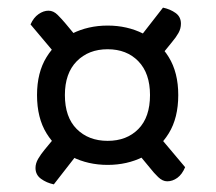

<svg xmlns="http://www.w3.org/2000/svg" viewBox="-20 -547 565 503"><path d="M145 -382 206 -420 152 -485Q142 -497 131 -508Q120 -519 107 -519Q94 -519 81 -510Q68 -501 60 -483ZM373 -298Q373 -240 342.5 -209Q312 -178 262 -178Q212 -178 181 -209Q150 -240 150 -298Q150 -355 181 -386.5Q212 -418 262 -418Q312 -418 342.5 -386.5Q373 -355 373 -298ZM326 -423 378 -372 430 -436Q441 -449 447.5 -460.5Q454 -472 454 -485Q454 -503 440 -513Q426 -523 407 -527ZM447 -298Q447 -357 422 -397.5Q397 -438 355 -459Q313 -480 262 -480Q211 -480 169 -459Q127 -438 102 -397.5Q77 -357 77 -298Q77 -238 102 -197.5Q127 -157 169 -136Q211 -115 262 -115Q313 -115 355 -136Q397 -157 422 -197.5Q447 -238 447 -298ZM380 -210 320 -171 373 -107Q383 -94 394.5 -83Q406 -72 418 -72Q432 -72 444.5 -81Q457 -90 465 -109ZM202 -168 150 -219 97 -155Q87 -143 80 -131Q73 -119 73 -107Q73 -89 87.5 -78.5Q102 -68 121 -64Z"/></svg>

Font: Baloo Bhaina 2
Style: Regular
Weight: 400
Designer: Yesha Goshar, Manish Minz, Shuchita Grover and Ek Type
Foundry: Ek Type
Version: Version 1.700